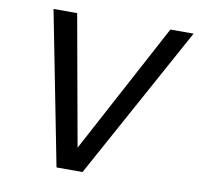

<svg xmlns="http://www.w3.org/2000/svg" viewBox="-78 -782 895 864"><g transform="rotate(10 369.0 -350.0)"><path d="M235 0 98 -700H206L313 -104L632 -700H738L354 0Z"/></g></svg>

Font: DM Sans 9pt Medium
Style: Italic
Weight: 500
Italic angle: -10°
Version: Version 4.004;gftools[0.9.30]